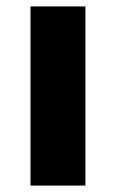

<svg xmlns="http://www.w3.org/2000/svg" viewBox="-20 -578 361 598"><path d="M75 -558H246V0H75Z"/></svg>

Font: Poppins
Style: Bold
Weight: 700
Designer: Ninad Kale (Devanagari), Jonny Pinhorn (Latin)
Version: Version 5.002